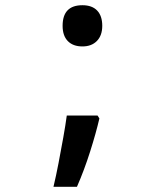

<svg xmlns="http://www.w3.org/2000/svg" viewBox="-20 -571 603 736"><path d="M296 -393Q260 -393 240 -413.5Q220 -434 220 -472Q220 -551 296 -551Q333 -551 352.5 -530.5Q372 -510 372 -472Q372 -435 351.5 -414Q331 -393 296 -393ZM185 145Q195 103 204.5 53.5Q214 4 222.5 -43.5Q231 -91 236 -128H354L361 -117Q348 -61 325.5 10Q303 81 275 145Z"/></svg>

Font: Noto Sans Mono SemiCondensed SemiBold
Style: Regular
Weight: 600
Width: 4
Designer: Monotype Design Team
Foundry: Monotype Imaging Inc.
Version: Version 2.014; ttfautohint (v1.8.4.7-5d5b)